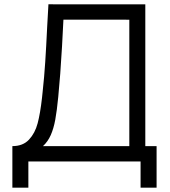

<svg xmlns="http://www.w3.org/2000/svg" viewBox="-20 -740 778 880"><path d="M172.5 -291.3 175.3 -318Q183 -388.8 187.3 -455.7Q191.7 -522.5 196.3 -618.7L202 -720.3L646 -720V-70.3H697.7V120H624.3V0H110V120H36.7V-70.3Q85.3 -70.3 113 -100.1Q140.7 -129.8 152.6 -175.1Q164.5 -220.3 172.5 -291.3ZM572.7 -70.3V-649.7L270.7 -650Q266.7 -572.5 264.3 -527.2Q256.8 -395.2 247 -296Q240.8 -231.7 233.3 -191.2Q225.8 -150.7 212.6 -120.8Q199.3 -90.8 177 -70.3Z"/></svg>

Font: Tap Sans
Style: Regular
Weight: 400
Designer: Tap Payments
Foundry: Tap Payments
Version: Version 1.001;Glyphs 3.1.2 (3151)